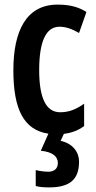

<svg xmlns="http://www.w3.org/2000/svg" viewBox="-20 -639 418 833"><path d="M323 62C323 22 297 -16 243 -28L257 -58C288 -62 318 -72 345 -92V-189C309 -164 279 -152 241 -152C180 -152 150 -213 150 -335C150 -458 179 -523 238 -523C266 -523 291 -514 323 -496L355 -587C323 -607 287 -619 230 -619C94 -619 38 -505 38 -334C38 -165 83 -75 190 -59L157 15C208 20 231 40 231 68C231 93 215 106 189 106C174 106 152 103 135 99V168C153 173 171 174 194 174C288 174 323 135 323 62Z"/></svg>

Font: Noto Sans Malayalam UI ExtraCondensed SemiBold
Style: Regular
Weight: 600
Width: 2
Designer: Jelle Bosma - Monotype Design Team
Foundry: Monotype Imaging Inc.
Version: Version 2.104